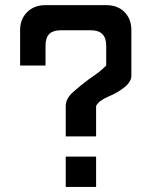

<svg xmlns="http://www.w3.org/2000/svg" viewBox="-20 -740 600 760"><path d="M59.6 -480.5Q93.8 -480.5 160.2 -480.5Q160.2 -506.8 160.2 -559.6Q160.2 -589.8 174.8 -605.5Q190.4 -620.1 219.7 -620.1Q259.8 -620.1 339.8 -620.1Q370.1 -620.1 384.8 -605.5Q400.4 -589.8 400.4 -559.6Q400.4 -540 400.4 -517.6Q400.4 -495.1 400.4 -480.5Q385.7 -465.8 368.2 -452.1Q349.6 -439.5 331.1 -425.8Q296.9 -400.4 268.6 -375Q240.2 -349.6 240.2 -320.3Q240.2 -290 240.2 -267.6Q240.2 -245.1 240.2 -200.2Q280.3 -200.2 360.4 -200.2Q360.4 -214.8 360.4 -252.9Q360.4 -290 360.4 -320.3Q370.1 -340.8 408.2 -357.4Q446.3 -373 473.6 -395.5Q485.4 -404.3 492.2 -416Q500 -426.8 500 -440.4Q500 -500 500 -620.1Q500 -665 472.7 -692.4Q445.3 -719.7 400.4 -719.7Q320.3 -719.7 160.2 -719.7Q115.2 -719.7 87.9 -692.4Q59.6 -665 59.6 -620.1Q59.6 -573.2 59.6 -480.5ZM360.4 -120.1Q320.3 -120.1 240.2 -120.1Q240.2 -80.1 240.2 0Q280.3 0 360.4 0Q360.4 -40 360.4 -120.1Z"/></svg>

Font: Alibu-Mazigh Belkasim 1
Style: Bold
Weight: 400
Designer: Mazigh Moubarik Belkasim
Version: Version 1.0